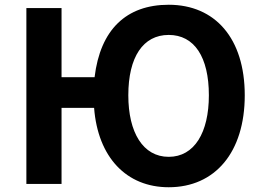

<svg xmlns="http://www.w3.org/2000/svg" viewBox="-20 -774 1105 808"><path d="M378 -449H239V-740H91V0H239V-320H376C392 -112 512 14 690 14C885 14 1010 -133 1010 -373C1010 -613 885 -754 690 -754C511 -754 402 -649 378 -449ZM690 -114C582 -114 520 -216 520 -373C520 -534 582 -627 690 -627C798 -627 859 -534 859 -373C859 -216 798 -114 690 -114Z"/></svg>

Font: Spoqa Han Sans Neo Bold
Style: Bold
Weight: 700
Designer: [Spoqa Han Sans Neo] Dong-huui Kim  Younghwa Kang  Yujin Lee  [Noto Sans] Ryoko NISHIZUKA  (kana & ideographs); Paul D. 
Foundry: Spoqa (http://www.spoqa-han-sans.com)
Version: Version 1.100;hotconv 1.0.109;makeotfexe 2.5.65596